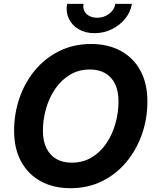

<svg xmlns="http://www.w3.org/2000/svg" viewBox="-20 -966 807 996"><path d="M345.2 10.3Q258.3 10.3 192.6 -25.1Q127 -60.5 90.1 -127.2Q53.2 -193.8 53.2 -288.1Q53.2 -377 81.3 -458Q109.4 -539.1 161.9 -602.1Q214.4 -665 288.1 -701.4Q361.8 -737.8 453.1 -737.8Q539.6 -737.8 605.2 -702.6Q670.9 -667.5 707.8 -600.8Q744.6 -534.2 744.6 -439.5Q744.6 -350.1 716.3 -269.3Q688 -188.5 635.5 -125.5Q583 -62.5 509.5 -26.1Q436 10.3 345.2 10.3ZM351.6 -122.1Q411.1 -122.1 456.8 -150.1Q502.4 -178.2 533.2 -224.6Q564 -271 579.3 -327.1Q594.7 -383.3 594.7 -439Q594.7 -493.7 576.9 -530.5Q559.1 -567.4 525.9 -586.4Q492.7 -605.5 447.3 -605.5Q387.2 -605.5 341.6 -577.4Q295.9 -549.3 264.9 -502.9Q233.9 -456.5 218.3 -400.6Q202.6 -344.7 202.6 -288.6Q202.6 -234.4 220.9 -197.3Q239.3 -160.2 272.5 -141.1Q305.7 -122.1 351.6 -122.1ZM470.2 -793.9Q422.9 -793.9 388.2 -814.2Q353.5 -834.5 337.2 -868.9Q320.8 -903.3 327.6 -945.8H413.1Q408.2 -914.6 428.2 -894.3Q448.2 -874 483.9 -874Q507.3 -874 527.6 -883.3Q547.9 -892.6 561.3 -908.7Q574.7 -924.8 578.1 -945.8H664.1Q657.2 -903.3 629.2 -868.9Q601.1 -834.5 559.6 -814.2Q518.1 -793.9 470.2 -793.9Z"/></svg>

Font: Inter 17pt
Style: Bold Italic
Weight: 700
Italic angle: -9.3988°
Version: Version 4.001;git-66647c0bb